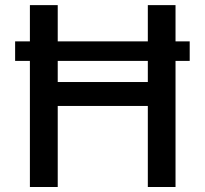

<svg xmlns="http://www.w3.org/2000/svg" viewBox="-20 -748 820 768"><path d="M738.8 -582.5V-504.4H40.5V-582.5ZM99.6 0V-727.5H210.9V-419.9H571.3V-727.5H682.1V0H571.3V-324.2H210.9V0Z"/></svg>

Font: Inter 17pt Medium
Style: Regular
Weight: 500
Version: Version 4.001;git-66647c0bb